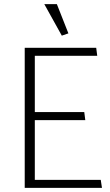

<svg xmlns="http://www.w3.org/2000/svg" viewBox="-20 -912 535 932"><path d="M475 0 469 -39H149V-329H394L389 -368H149V-641H452L447 -680H100V0ZM280 -739 312 -750 256 -892H195Z"/></svg>

Font: Catamaran Thin
Style: Regular
Weight: 100
Designer: Pria Ravichandran
Version: Version 2.000